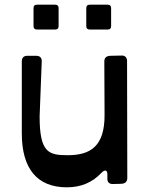

<svg xmlns="http://www.w3.org/2000/svg" viewBox="-20 -785 636 819"><path d="M138 -659H215C225 -659 230 -664 230 -674V-750C230 -760 225 -765 215 -765H138C128 -765 123 -760 123 -750V-674C123 -664 128 -659 138 -659ZM363 -659H439C449 -659 454 -664 454 -674V-750C454 -760 449 -765 439 -765H363C353 -765 348 -760 348 -750V-674C348 -664 353 -659 363 -659ZM265 14C325 14 373 -6 412 -47C428 -64 439 -60 438 -38V-25C437 -9 445 0 461 0L498 -1C514 -2 523 -10 523 -26L522 -524C522 -540 513 -549 498 -548L450 -547C434 -546 425 -539 425 -523L426 -296C427 -161 366 -123 269 -123C188 -123 149 -133 149 -288L158 -522C159 -539 150 -547 134 -547H97C81 -547 73 -539 73 -522V-216C73 -65 139 14 265 14Z"/></svg>

Font: OpenDyslexic3
Style: Regular
Weight: 400
Designer: Abelardo Gonzalez
Version: Version 3.001;PS 003.001;hotconv 1.0.88;makeotf.lib2.5.64775